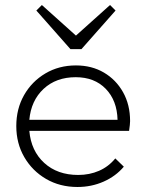

<svg xmlns="http://www.w3.org/2000/svg" viewBox="-20 -736 580 766"><path d="M289 10Q219 10 164 -22Q109 -54 77 -109Q45 -164 45 -233Q45 -302 76 -356.5Q107 -411 161 -443Q215 -475 283 -475Q346 -475 394.5 -446.5Q443 -418 471 -368Q499 -318 499 -253Q499 -241 495 -214H97Q104 -134 156.5 -86Q209 -38 292 -38Q337 -38 375 -54.5Q413 -71 440 -104L474 -71Q442 -33 393.5 -11.5Q345 10 289 10ZM282 -428Q204 -428 154 -381.5Q104 -335 97 -258H449Q447 -335 402 -381.5Q357 -428 282 -428ZM419 -716 441 -694 305 -540H261L125 -694L147 -716L283 -594Z"/></svg>

Font: Outfit ExtraLight
Style: Regular
Weight: 200
Designer: Rodrigo Fuenzalida
Foundry: fragTYPE
Version: Version 1.100; ttfautohint (v1.8.4.7-5d5b);gftools[0.9.27]